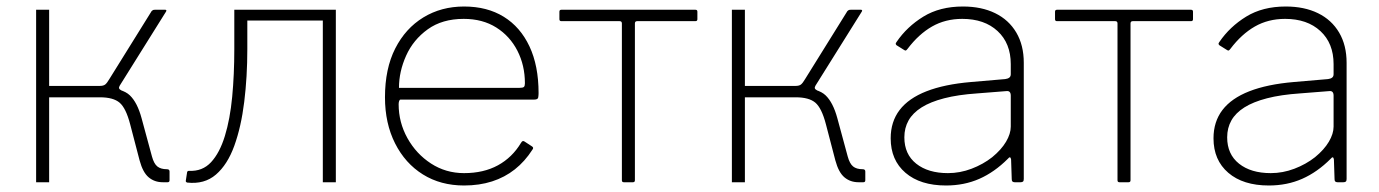

<svg xmlns="http://www.w3.org/2000/svg" viewBox="-20 -560 4239 590"><path d="M91 0V-530H131V-296H303V-289Q356 -289 379 -267Q402 -245 415 -197L447 -79Q453 -57 463.5 -48.5Q474 -40 493 -40Q501 -40 501 -33V-6Q501 -3 499.5 -1.5Q498 0 495 0H480Q455 0 437 -15Q419 -30 409 -67L380 -178Q367 -228 347.5 -244.5Q328 -261 287 -261H131V0ZM287 -281V-296Q298 -296 303.5 -300.5Q309 -305 316 -317L446 -526Q448 -528 450 -529Q452 -530 456 -530H488Q490 -530 491 -528.5Q492 -527 490 -524L348 -297Q345 -292 346 -288.5Q347 -285 355 -281Z M555 1Q550 -1 551 -5L555 -31Q556 -35 561 -35Q602 -33 628.5 -61.5Q655 -90 671 -142Q687 -194 693.5 -262.5Q700 -331 700 -409V-530H1012V0H972V-497H740V-409Q740 -324 730.5 -247Q721 -170 700 -112Q679 -54 643.5 -23.5Q608 7 555 1Z M1205 -240Q1205 -184 1232 -135.5Q1259 -87 1304.5 -57.5Q1350 -28 1406 -28Q1466 -28 1510 -52Q1554 -76 1581 -121Q1584 -126 1586.5 -126.5Q1589 -127 1592 -125L1615 -110Q1621 -106 1616 -100Q1593 -64 1562 -39.5Q1531 -15 1492 -2.5Q1453 10 1406 10Q1334 10 1279.5 -24Q1225 -58 1194 -119.5Q1163 -181 1163 -261Q1163 -349 1194.5 -411Q1226 -473 1281 -506.5Q1336 -540 1406 -540Q1477 -540 1528 -508.5Q1579 -477 1607 -417.5Q1635 -358 1635 -274Q1635 -268 1634 -261Q1633 -254 1622 -254H1211Q1208 -254 1206.5 -249.5Q1205 -245 1205 -240ZM1576 -290Q1587 -290 1590 -293Q1593 -296 1593 -304Q1593 -359 1570 -404Q1547 -449 1505 -475.5Q1463 -502 1405 -502Q1339 -502 1294.5 -470Q1250 -438 1228 -389Q1206 -340 1206 -290Z M2117 -495H1938Q1931 -495 1931 -488V-6Q1931 0 1925 0H1897Q1891 0 1891 -6V-488Q1891 -495 1884 -495H1705Q1699 -495 1699 -501V-524Q1699 -530 1705 -530H2117Q2123 -530 2123 -524V-501Q2123 -495 2117 -495Z M2229 0V-530H2269V-296H2441V-289Q2494 -289 2517 -267Q2540 -245 2553 -197L2585 -79Q2591 -57 2601.5 -48.5Q2612 -40 2631 -40Q2639 -40 2639 -33V-6Q2639 -3 2637.5 -1.5Q2636 0 2633 0H2618Q2593 0 2575 -15Q2557 -30 2547 -67L2518 -178Q2505 -228 2485.5 -244.5Q2466 -261 2425 -261H2269V0ZM2425 -281V-296Q2436 -296 2441.5 -300.5Q2447 -305 2454 -317L2584 -526Q2586 -528 2588 -529Q2590 -530 2594 -530H2626Q2628 -530 2629 -528.5Q2630 -527 2628 -524L2486 -297Q2483 -292 2484 -288.5Q2485 -285 2493 -281Z M3077 -72Q3036 -31 2989.5 -10.5Q2943 10 2887 10Q2808 10 2762.5 -29Q2717 -68 2717 -135Q2717 -186 2744.5 -222Q2772 -258 2827 -279.5Q2882 -301 2964 -308L3069 -317Q3077 -318 3081.5 -321.5Q3086 -325 3086 -332V-363Q3086 -427 3045.5 -464.5Q3005 -502 2937 -502Q2885 -502 2844 -478.5Q2803 -455 2769 -410Q2766 -406 2764 -405Q2762 -404 2759 -406L2735 -421Q2733 -423 2732.5 -425Q2732 -427 2735 -431Q2767 -478 2817.5 -509Q2868 -540 2939 -540Q2996 -540 3038 -519.5Q3080 -499 3103 -460Q3126 -421 3126 -367V-10Q3126 -4 3123.5 -2Q3121 0 3116 0H3098Q3094 0 3091.5 -2Q3089 -4 3089 -9L3087 -70Q3085 -82 3077 -72ZM3086 -266Q3086 -282 3072 -280L2983 -273Q2924 -269 2881.5 -258Q2839 -247 2812 -230Q2785 -213 2772 -190Q2759 -167 2759 -138Q2759 -86 2795.5 -57Q2832 -28 2893 -28Q2930 -28 2965.5 -41.5Q3001 -55 3029 -77Q3057 -100 3071.5 -124.5Q3086 -149 3086 -171V-266Z M3640 -495H3461Q3454 -495 3454 -488V-6Q3454 0 3448 0H3420Q3414 0 3414 -6V-488Q3414 -495 3407 -495H3228Q3222 -495 3222 -501V-524Q3222 -530 3228 -530H3640Q3646 -530 3646 -524V-501Q3646 -495 3640 -495Z M4069 -72Q4028 -31 3981.5 -10.5Q3935 10 3879 10Q3800 10 3754.5 -29Q3709 -68 3709 -135Q3709 -186 3736.5 -222Q3764 -258 3819 -279.5Q3874 -301 3956 -308L4061 -317Q4069 -318 4073.5 -321.5Q4078 -325 4078 -332V-363Q4078 -427 4037.5 -464.5Q3997 -502 3929 -502Q3877 -502 3836 -478.5Q3795 -455 3761 -410Q3758 -406 3756 -405Q3754 -404 3751 -406L3727 -421Q3725 -423 3724.5 -425Q3724 -427 3727 -431Q3759 -478 3809.5 -509Q3860 -540 3931 -540Q3988 -540 4030 -519.5Q4072 -499 4095 -460Q4118 -421 4118 -367V-10Q4118 -4 4115.5 -2Q4113 0 4108 0H4090Q4086 0 4083.5 -2Q4081 -4 4081 -9L4079 -70Q4077 -82 4069 -72ZM4078 -266Q4078 -282 4064 -280L3975 -273Q3916 -269 3873.5 -258Q3831 -247 3804 -230Q3777 -213 3764 -190Q3751 -167 3751 -138Q3751 -86 3787.5 -57Q3824 -28 3885 -28Q3922 -28 3957.5 -41.5Q3993 -55 4021 -77Q4049 -100 4063.5 -124.5Q4078 -149 4078 -171V-266Z"/></svg>

Font: Libre Franklin Thin
Style: Regular
Weight: 100
Designer: Pablo Impallari, Rodrigo Fuenzalida, Nhung Nguyen
Foundry: Impallari Type
Version: Version 3.000